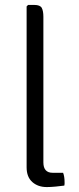

<svg xmlns="http://www.w3.org/2000/svg" viewBox="-20 -755 321 779"><path d="M236 -54Q242 -39 242 -16Q242 -12.5 242 -8.8Q242 -5 241 -2Q227 0 206 2Q185 4 170 4Q134 4 111 -16.5Q88 -37 88 -76V-729L94 -735H119Q143 -735 149.5 -722.8Q156 -710.5 156 -687V-96Q156 -75 165.5 -64.5Q175 -54 193 -54Z"/></svg>

Font: Signika Negative Light Light
Style: Regular
Weight: 300
Version: Version 2.001